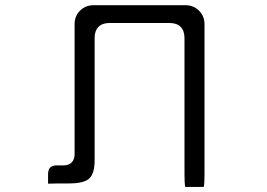

<svg xmlns="http://www.w3.org/2000/svg" viewBox="-20 -718 1040 749"><path d="M774.9 11.2Q777.8 -1.5 777.8 -37.1V-624Q777.8 -654.8 756.3 -676.3Q734.9 -697.8 703.1 -697.8H345.7Q314 -697.8 291.5 -675.8Q271 -654.8 271 -624V-115.2V-114.7Q270.5 -95.2 259.5 -84.2Q248.5 -73.2 229 -72.8H228.5H202.1Q184.1 -72.8 175.8 -64.5Q167.5 -56.2 167.5 -37.6V-1.5Q182.6 -2.4 207 -2.4H248Q309.1 -2.4 329.1 -22.5Q349.1 -42.5 349.1 -91.8V-569.3Q349.1 -598.1 364.3 -613.3Q379.4 -628.4 408.2 -628.4H640.6Q669.4 -628.4 684.6 -613.3Q699.7 -598.1 699.7 -569.3V-37.1Q699.7 -1.5 702.6 11.2Z"/></svg>

Font: YuPearl-ExtraLight
Style: ExtraLight
Weight: 200
Designer: Max Yao
Foundry: Max-Everyday
Version: Version 1.011; ttfautohint (v1.8.3)